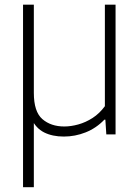

<svg xmlns="http://www.w3.org/2000/svg" viewBox="-20 -560 584 800"><path d="M246 9Q198.5 9 164 -8.2Q129.5 -25.5 110.8 -65.5Q92 -105.5 92 -172.5V-242H121V-173Q121 -94.5 156.5 -63.8Q192 -33 248 -33Q275.5 -33 306.2 -41.5Q337 -50 365.8 -68.5Q394.5 -87 417 -117.5V-540.5H461.5V0H423L419 -61.5H415Q381 -26 337 -8.5Q293 9 246 9ZM76 220V-540.5H121V220Z"/></svg>

Font: Encode Sans SC ExtraLight
Style: Regular
Weight: 250
Designer: Multiple Designers
Foundry: Impallari Type
Version: Version 3.002